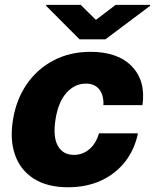

<svg xmlns="http://www.w3.org/2000/svg" viewBox="-20 -768 644 798"><path d="M262.8 10.3Q176.1 10.3 120.4 -25.4Q64.6 -61.1 42.4 -124.5Q20.2 -187.9 34.1 -271Q47.6 -354.8 91.3 -418.1Q134.9 -481.5 202.8 -517Q270.6 -552.6 356.2 -552.6Q469.8 -552.6 528.1 -492.2Q586.3 -431.8 572.1 -331H409.8Q411.6 -372.5 392.6 -396.5Q373.6 -420.5 337 -420.5Q290.8 -420.5 256.6 -382.6Q222.3 -344.8 210.9 -272.7Q199.2 -199.9 220.3 -162.1Q241.5 -124.3 286.9 -124.3Q323.2 -124.3 351 -147.5Q378.9 -170.8 391.3 -213.8H553.3Q539.4 -146.3 500 -95.9Q460.6 -45.5 400.2 -17.6Q339.8 10.3 262.8 10.3ZM315.3 -747.9 378.6 -685.4 460.9 -747.9H604L603.7 -743.6L418 -604.4H310.7L171.9 -743.6L172.2 -747.9Z"/></svg>

Font: Inter UI Extra Bold
Style: Italic
Weight: 800
Italic angle: 9.39999°
Designer: Rasmus Andersson
Foundry: rsms
Version: 3.2;8d6f07862